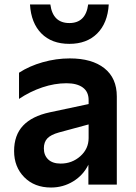

<svg xmlns="http://www.w3.org/2000/svg" viewBox="-20 -825 608 858"><path d="M43 -150Q43 -221 83 -263.5Q123 -306 202 -323L376 -360V-378Q376 -415 350 -434Q324 -453 277 -453Q224 -453 169 -434.5Q114 -416 65 -383V-500Q111 -530 171 -547Q231 -564 292 -564Q391 -564 446.5 -520Q502 -476 502 -394V0H375V-89Q352 -42 307 -14.5Q262 13 208 13Q134 13 88.5 -33Q43 -79 43 -150ZM251 -94Q302 -94 339 -127Q376 -160 376 -208V-269L243 -233Q207 -223 191.5 -206.5Q176 -190 176 -162Q176 -131 195.5 -112.5Q215 -94 251 -94ZM290 -629Q211 -629 165 -675.5Q119 -722 114 -805H205Q216 -722 290 -722Q363 -722 374 -805H466Q461 -722 414.5 -675.5Q368 -629 290 -629Z"/></svg>

Font: Application Semibold
Style: Regular
Weight: 600
Designer: Wei Huang
Foundry: Wei Huang
Version: Version 0.012